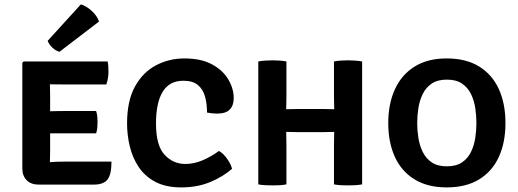

<svg xmlns="http://www.w3.org/2000/svg" viewBox="-20 -822 2310 856"><path d="M477 -101.5Q477 -43.5 459 -21.2Q441 1 398.5 1H152Q118.5 1 99 -18.5Q79.5 -38 79.5 -71.5V-542L85 -548H460Q462.5 -534 463 -521.5Q463.5 -509 463.5 -498.5Q463.5 -487.5 461.2 -473.5Q459 -459.5 454 -445.5H262.5Q252.5 -445.5 236.2 -445.8Q220 -446 202.5 -446Q202.5 -433 203 -421Q203.5 -409 203.5 -394V-326Q220.5 -326.5 236.8 -326.8Q253 -327 262.5 -327H408.5Q412.5 -315.5 413.8 -301.5Q415 -287.5 415 -277.5Q415 -267 413.8 -253Q412.5 -239 408.5 -227.5H262.5Q253 -227.5 236.8 -227.5Q220.5 -227.5 203.5 -227.5V-150.5Q203.5 -135.5 203 -124Q202.5 -112.5 202.5 -99.5V-99Q217.5 -100 231.8 -100.8Q246 -101.5 266 -101.5ZM340.5 -802.5Q365.5 -795 389.2 -773.2Q413 -751.5 421.5 -726L245 -591Q229 -595.5 214 -609.2Q199 -623 192.5 -640Z M903 -320Q903 -359.5 894 -391.8Q885 -424 862.2 -443Q839.5 -462 797.5 -462Q735.5 -462 705.5 -413.2Q675.5 -364.5 675.5 -271Q675.5 -173.5 713.5 -132.2Q751.5 -91 806.5 -91Q844.5 -91 883 -107.2Q921.5 -123.5 956 -149Q975.5 -138.5 992.8 -113.8Q1010 -89 1014.5 -69.5Q975 -34.5 917.5 -10.5Q860 13.5 787.5 13.5Q719.5 13.5 673 -11Q626.5 -35.5 598.8 -76.8Q571 -118 558.8 -168.8Q546.5 -219.5 546.5 -271.5Q546.5 -373 582.2 -437Q618 -501 676.2 -531.2Q734.5 -561.5 801.5 -561.5Q877 -561.5 925.8 -534.8Q974.5 -508 998.2 -467.2Q1022 -426.5 1022 -385Q1022 -351.5 1004.2 -333.5Q986.5 -315.5 947.5 -315.5Q937 -315.5 926 -316.8Q915 -318 903 -320Z M1257 0Q1242 3 1225.2 3.8Q1208.5 4.5 1195 4.5Q1183 4.5 1164.5 3.8Q1146 3 1131.5 0V-548Q1146 -551 1164.5 -552Q1183 -553 1195 -553Q1208.5 -553 1225.2 -552Q1242 -551 1257 -548V-394Q1257 -377.5 1256.5 -364.2Q1256 -351 1256 -335Q1265 -335 1280.2 -335.5Q1295.5 -336 1304 -336H1422.5Q1431 -336 1446 -335.5Q1461 -335 1470 -335Q1470 -351 1469.5 -364.2Q1469 -377.5 1469 -394V-548Q1483.5 -551 1500.2 -552Q1517 -553 1530.5 -553Q1542.5 -553 1561 -552Q1579.5 -551 1594.5 -548V0Q1579 3 1562 3.8Q1545 4.5 1531.5 4.5Q1518 4.5 1501 3.8Q1484 3 1469 0V-174.5Q1469 -192 1469.5 -205Q1470 -218 1470 -234Q1461 -234 1446 -233.5Q1431 -233 1422.5 -233H1304Q1295.5 -233 1280.2 -233.5Q1265 -234 1256 -234Q1256 -218 1256.5 -205Q1257 -192 1257 -174.5Z M1711 -273.5Q1711 -359.5 1740.8 -424.2Q1770.5 -489 1828.5 -525.2Q1886.5 -561.5 1971.5 -561.5Q2058 -561.5 2116.2 -525.5Q2174.5 -489.5 2204 -424.8Q2233.5 -360 2233.5 -273.5Q2233.5 -186.5 2203.8 -122Q2174 -57.5 2115.8 -22Q2057.5 13.5 1971.5 13.5Q1886 13.5 1827.8 -22.5Q1769.5 -58.5 1740.2 -123Q1711 -187.5 1711 -273.5ZM1840 -273.5Q1840 -241.5 1845.2 -207.8Q1850.5 -174 1864.5 -145Q1878.5 -116 1904.5 -98.2Q1930.5 -80.5 1972 -80.5Q2014 -80.5 2040 -98.2Q2066 -116 2080 -145Q2094 -174 2099 -207.8Q2104 -241.5 2104 -273.5Q2104 -305.5 2099 -339.5Q2094 -373.5 2080 -402.5Q2066 -431.5 2040 -449.2Q2014 -467 1972 -467Q1930.5 -467 1904.5 -449.2Q1878.5 -431.5 1864.5 -402.5Q1850.5 -373.5 1845.2 -339.5Q1840 -305.5 1840 -273.5Z"/></svg>

Font: Signika Negative SC SemiBold
Style: Regular
Weight: 600
Designer: Anna Giedryś
Foundry: Anna Giedryś
Version: Version 2.000; ttfautohint (v1.8.3) -l 8 -r 50 -G 200 -x 9 -